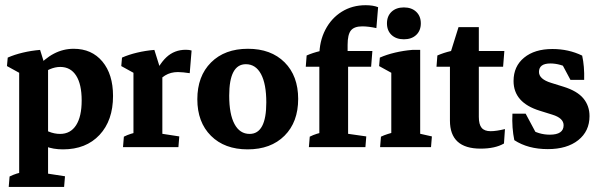

<svg xmlns="http://www.w3.org/2000/svg" viewBox="-20 -577 2352 753"><path d="M227.1 8.8Q149.9 8.8 111.3 -37.1L127 -88.4Q170.4 -51.8 215.8 -51.8Q256.3 -51.8 278.3 -85.7Q300.3 -119.6 300.3 -183.1Q300.3 -246.6 278.6 -280.5Q256.8 -314.5 216.3 -314.5Q176.3 -314.5 130.9 -277.8L121.6 -308.6Q187 -385.7 269 -385.7Q339.8 -385.7 381.6 -335.7Q423.3 -285.6 423.3 -200.7Q423.3 -104.5 370.4 -47.9Q317.4 8.8 227.1 8.8ZM14.2 156.2 17.6 115.2Q31.2 108.4 45.2 104Q59.1 99.6 73.2 96.2L55.2 144V67.4H168.5V144L152.3 101.6L234.9 114.3L231.4 156.2ZM55.2 150.9V-328.1L168.5 -308.1V150.9ZM55.2 -251.5V-314L74.7 -280.8L7.3 -317.9L10.3 -351.1Q36.6 -362.8 69.6 -370.6Q102.5 -378.4 137.2 -381.3L164.6 -293.9Z M503.4 -2.9V-315.4L616.7 -290.5V-2.9ZM462.4 0 465.8 -41Q479.5 -47.9 493.4 -52.2Q507.3 -56.6 521.5 -60.1L503.4 -12.2V-88.9H616.7V-12.2L600.6 -54.7L683.1 -42L679.7 0ZM583.5 -237.3 573.7 -256.8Q601.1 -323.2 632.6 -352.5Q664.1 -381.8 708.5 -381.8Q715.3 -381.8 721.2 -381.1Q727.1 -380.4 731.4 -378.9L724.1 -290Q711.4 -292 698.7 -293.2Q686 -294.4 677.7 -294.4Q649.4 -294.4 627.4 -281Q605.5 -267.6 583.5 -237.3ZM503.4 -251.5V-314L522.9 -280.8L455.6 -317.9L458.5 -351.1Q484.9 -362.8 517.8 -370.6Q550.8 -378.4 585.4 -381.3L612.8 -293.9Z M951.2 8.8Q860.8 8.8 807.4 -44.4Q753.9 -97.7 753.9 -187.7Q753.9 -278.3 807.6 -332Q861.3 -385.7 952.4 -385.7Q1043 -385.7 1096.2 -332.5Q1149.4 -279.3 1149.4 -189Q1149.4 -98.2 1095.8 -44.7Q1042.2 8.8 951.2 8.8ZM959 -51.8Q1024.4 -51.8 1024.4 -175.3Q1024.4 -247.7 1003.7 -286.4Q982.9 -325.2 944.3 -325.2Q878.9 -325.2 878.9 -201.7Q878.9 -129.3 899.7 -90.5Q920.4 -51.8 959 -51.8Z M1232.4 -2.9V-357.4Q1232.4 -415 1255.9 -460.2Q1279.3 -505.4 1320.3 -531Q1361.3 -556.6 1414.1 -556.6Q1443.4 -556.6 1462.9 -548.8L1456.1 -466.8Q1424.8 -473.6 1400.9 -473.6Q1369.1 -473.6 1356.2 -457.5Q1343.3 -441.4 1343.3 -401.4V-346.7L1345.2 -336.9V-2.9ZM1179.2 -315.4 1182.6 -359.4Q1207 -370.1 1236.3 -377H1440.4L1435.5 -315.4ZM1191.4 0 1194.8 -41Q1208.5 -47.9 1222.4 -52.2Q1236.3 -56.6 1250.5 -60.1L1232.4 -12.2V-88.9H1345.2V-12.2L1327.6 -54.7L1416.5 -42L1413.1 0ZM1514.6 -2.9V-342.3L1627.9 -351.6V-2.9ZM1514.6 -251.5V-314L1534.2 -280.8L1466.8 -317.9L1469.7 -351.1Q1496.1 -362.8 1529.1 -370.6Q1562 -378.4 1596.7 -381.3H1627.9V-303.7ZM1470.7 0 1474.1 -41Q1486.3 -46.9 1501 -51.5Q1515.6 -56.2 1533.2 -60.1L1514.6 -12.2V-88.9H1627.9V-12.2L1610.8 -56.2L1673.8 -42L1670.4 0ZM1564 -422.9Q1533.7 -422.9 1515.6 -439.9Q1497.6 -457 1497.6 -485.4Q1497.6 -513.7 1515.6 -530.8Q1533.7 -547.9 1564 -547.9Q1594.2 -547.9 1612.3 -530.8Q1630.4 -513.7 1630.4 -485.4Q1630.4 -457 1612.3 -439.9Q1594.2 -422.9 1564 -422.9Z M1864.7 5.9Q1744.6 5.9 1744.6 -104V-342.3L1749 -377L1778.3 -470.7H1857.9V-118.7Q1857.9 -88.9 1868.9 -75.7Q1879.9 -62.5 1904.3 -62.5Q1926.3 -62.5 1960.4 -70.8L1956.5 -14.2Q1921.9 5.9 1864.7 5.9ZM1691.9 -315.4 1695.3 -359.4Q1719.7 -370.1 1749 -377H1958L1953.1 -315.4Z M2128.4 7.8Q2050.8 7.8 1997.1 -27.3Q1992.2 -50.3 1990.2 -77.1Q1988.3 -104 1989.7 -131.3H2041.5L2086.4 -47.4L2055.7 -72.8Q2092.8 -48.8 2136.2 -48.8Q2190.4 -48.8 2190.4 -85.9Q2190.4 -113.8 2146 -127.4L2097.2 -142.6Q1994.1 -174.3 1994.1 -259.3Q1994.1 -316.9 2035.4 -350.8Q2076.7 -384.8 2146.5 -384.8Q2210 -384.8 2263.2 -358.9Q2272.5 -316.9 2271 -263.7H2217.3L2172.4 -347.7L2219.2 -305.2Q2177.2 -328.1 2138.7 -328.1Q2093.8 -328.1 2093.8 -294.9Q2093.8 -266.6 2141.6 -252L2190.4 -236.8Q2243.7 -220.2 2267.8 -191.2Q2292 -162.1 2292 -121.6Q2292 -62.5 2247.8 -27.3Q2203.6 7.8 2128.4 7.8Z"/></svg>

Font: Markazi Text
Style: Regular
Weight: 400
Designer: Borna Izadpanah (Arabic designer), Fiona Ross (Arabic design director) and Florian Runge (Latin designer)
Foundry: Borna Izadpanah and Florian Runge
Version: Version 1.000